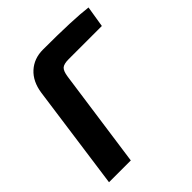

<svg xmlns="http://www.w3.org/2000/svg" viewBox="-190 -820 947 947"><g transform="rotate(-45 283.0 -346.5)"><path d="M28 0 104 -548Q114 -617 156 -655Q198 -693 260 -693Q472 -693 566 -681L548 -570H317Q283 -570 270 -558.5Q257 -547 252 -512L180 0Z"/></g></svg>

Font: Exo 2.0
Style: Bold Italic
Weight: 700
Italic angle: -8°
Designer: Natanael Gama
Version: Version 1.001;PS 001.001;hotconv 1.0.70;makeotf.lib2.5.58329